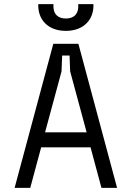

<svg xmlns="http://www.w3.org/2000/svg" viewBox="-20 -913 640 933"><path d="M361 -700H239L51 0H127L180 -197H420L473 0H549ZM199 -270 279 -566 282 -643H318L321 -566L401 -270ZM240 -893H166C163 -820 211 -763 300 -763C389 -763 437 -820 434 -893H360C364 -842 336 -823 300 -823C264 -823 236 -842 240 -893Z"/></svg>

Font: Fliege Mono Light
Style: Regular
Weight: 300
Version: Version 0.020;Glyphs 3.3 (3306)